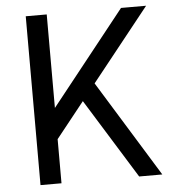

<svg xmlns="http://www.w3.org/2000/svg" viewBox="-51 -747 705 793"><g transform="rotate(-5 301.5 -350.0)"><path d="M105 -228 480 -700H584L137 -139ZM85 -700H172V0H85ZM266 -368 330 -422 590 0H494Z"/></g></svg>

Font: Pathway Extreme
Style: Regular
Weight: 400
Designer: Eduardo Rodriguez Tunni
Foundry: Eduardo Rodriguez Tunni
Version: Version 1.001;gftools[0.9.26]